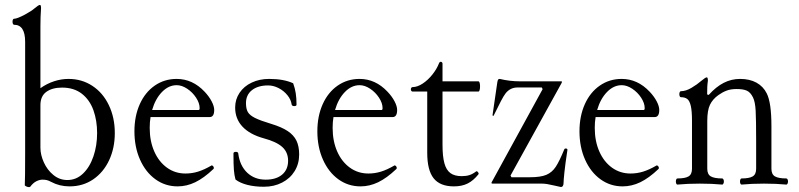

<svg xmlns="http://www.w3.org/2000/svg" viewBox="-20 -745 3243 779"><path d="M188 -6.8Q177.2 -12.7 169.4 -14.4Q161.6 -16.1 151.9 -16.1Q141.1 -16.1 127.9 -9.8Q114.7 -3.4 103 12.2Q101.6 14.2 97.7 14.2Q92.3 14.2 86.2 11.2Q80.1 8.3 80.6 5.9Q82 -17.6 82 -124V-575.2Q82 -644.5 37.1 -644.5Q34.2 -644.5 32.5 -648.2Q30.8 -651.9 30.8 -656.7Q30.8 -662.1 32.5 -665.5Q34.2 -668.9 37.1 -668.9Q49.3 -668.9 81.5 -686Q107.9 -700.2 121.1 -711.9Q136.7 -725.1 142.1 -725.1Q146.5 -725.1 146.5 -711.4Q144 -676.8 144 -639.2V-387.2Q170.4 -405.8 199.5 -415.3Q228.5 -424.8 257.8 -424.8Q312 -424.8 354.7 -396.7Q397.5 -368.7 421.6 -318.4Q445.8 -268.1 445.8 -205.1Q445.8 -144.5 422.9 -95.2Q399.9 -45.9 358.2 -17.3Q316.4 11.2 262.2 11.2Q221.7 11.2 188 -6.8ZM253.4 -14.6Q289.6 -14.6 316.9 -40.8Q344.2 -66.9 359.1 -110.6Q374 -154.3 374 -205.1Q374 -255.9 359.1 -297.6Q344.2 -339.4 312.3 -364.5Q280.3 -389.6 231.9 -389.6Q191.9 -389.6 168 -372.3Q144 -355 144 -318.4V-146Q144 -116.7 158 -85.9Q171.9 -55.2 196.8 -34.9Q221.7 -14.6 253.4 -14.6Z M525.4 -212.4Q525.4 -273.9 547.1 -322.3Q568.8 -370.6 607.9 -397.7Q647 -424.8 696.8 -424.8Q761.2 -424.8 810.1 -373Q828.1 -354 838.6 -334Q849.1 -314 849.1 -298.8Q849.1 -270 830.6 -270H590.8Q587.4 -250 587.4 -226.1Q587.4 -172.4 606 -130.4Q624.5 -88.4 657.5 -64.7Q690.4 -41 732.4 -41Q758.8 -41 783.4 -48.6Q808.1 -56.2 837.4 -73.2Q840.3 -75.2 844 -71.5Q847.7 -67.9 847.7 -63.5Q847.7 -61 845.7 -59.1Q807.1 -22.5 772.2 -5.6Q737.3 11.2 700.7 11.2Q650.4 11.2 610.6 -17.6Q570.8 -46.4 548.1 -97.4Q525.4 -148.4 525.4 -212.4ZM786.1 -298.8Q790 -298.8 790 -306.2Q790 -326.7 775.6 -348.6Q761.2 -370.6 739.5 -385Q717.8 -399.4 696.8 -399.4Q664.1 -399.4 637.2 -371.8Q610.4 -344.2 597.2 -298.8Z M935.5 -16.6Q930.7 -33.7 929 -55.2Q927.2 -76.7 927.2 -122.1Q927.2 -128.9 937 -128.9Q946.3 -128.9 946.8 -121.6Q953.1 -72.8 982.9 -44.4Q1012.7 -16.1 1058.1 -16.1Q1100.6 -16.1 1124.8 -36.6Q1148.9 -57.1 1148.9 -92.8Q1148.9 -127 1125.5 -148.4Q1102.1 -169.9 1049.3 -184.1Q993.2 -199.7 963.6 -231.4Q934.1 -263.2 934.1 -308.6Q934.1 -341.8 951.9 -368.4Q969.7 -395 1001.2 -409.9Q1032.7 -424.8 1071.8 -424.8Q1131.3 -424.8 1169.4 -407.2Q1176.8 -387.2 1179.9 -366.9Q1183.1 -346.7 1183.1 -320.3Q1183.1 -314.5 1173.8 -314.5Q1164.1 -314.5 1163.1 -321.8Q1160.6 -340.8 1146.2 -358.6Q1131.8 -376.5 1110.6 -387.5Q1089.4 -398.4 1067.9 -398.4Q1026.4 -398.4 1002.2 -379.2Q978 -359.9 978 -326.7Q978 -303.2 985.6 -290.3Q993.2 -277.3 1014.4 -266.6Q1035.6 -255.9 1081.1 -242.2Q1123 -229.5 1147.5 -213.1Q1171.9 -196.8 1182.9 -174.1Q1193.8 -151.4 1193.8 -118.2Q1193.8 -80.6 1175.5 -50.8Q1157.2 -21 1124.5 -4.2Q1091.8 12.7 1050.8 12.7Q1013.2 12.7 983.6 5.1Q954.1 -2.4 935.5 -16.6Z M1267.6 -212.4Q1267.6 -273.9 1289.3 -322.3Q1311 -370.6 1350.1 -397.7Q1389.2 -424.8 1439 -424.8Q1503.4 -424.8 1552.2 -373Q1570.3 -354 1580.8 -334Q1591.3 -314 1591.3 -298.8Q1591.3 -270 1572.8 -270H1333Q1329.6 -250 1329.6 -226.1Q1329.6 -172.4 1348.1 -130.4Q1366.7 -88.4 1399.7 -64.7Q1432.6 -41 1474.6 -41Q1501 -41 1525.6 -48.6Q1550.3 -56.2 1579.6 -73.2Q1582.5 -75.2 1586.2 -71.5Q1589.8 -67.9 1589.8 -63.5Q1589.8 -61 1587.9 -59.1Q1549.3 -22.5 1514.4 -5.6Q1479.5 11.2 1442.9 11.2Q1392.6 11.2 1352.8 -17.6Q1313 -46.4 1290.3 -97.4Q1267.6 -148.4 1267.6 -212.4ZM1528.3 -298.8Q1532.2 -298.8 1532.2 -306.2Q1532.2 -326.7 1517.8 -348.6Q1503.4 -370.6 1481.7 -385Q1460 -399.4 1439 -399.4Q1406.2 -399.4 1379.4 -371.8Q1352.5 -344.2 1339.4 -298.8Z M1713.4 -125V-373.5H1653.8Q1650.9 -373.5 1648.9 -376.2Q1647 -378.9 1647 -382.8Q1647 -386.2 1648.9 -388.9Q1650.9 -391.6 1653.8 -391.6Q1673.3 -391.6 1695.1 -406Q1716.8 -420.4 1734.6 -442.9Q1752.4 -465.3 1761.2 -488.3Q1764.2 -495.6 1770 -494.1Q1775.4 -492.2 1775.4 -486.3V-415H1920.9Q1924.3 -415 1926 -409.2Q1927.7 -403.3 1927.7 -394.5Q1927.7 -385.7 1926 -379.6Q1924.3 -373.5 1920.9 -373.5H1775.4V-157.7Q1775.4 -110.4 1783 -82.8Q1790.5 -55.2 1807.4 -42.7Q1824.2 -30.3 1853.5 -30.3Q1871.6 -30.3 1885 -34.7Q1898.4 -39.1 1912.1 -49.8Q1912.6 -50.3 1913.6 -50.3Q1917 -50.3 1920.2 -45.4Q1923.3 -40.5 1921.4 -38.1Q1900.9 -12.2 1877.4 -0.5Q1854 11.2 1821.8 11.2Q1765.6 11.2 1739.5 -21.5Q1713.4 -54.2 1713.4 -125Z M2226.6 7.3Q2196.8 0 2179.7 0H1978.5Q1974.1 0 1974.1 -2.9Q1974.1 -4.9 1977.1 -9.8L2181.6 -383.3L2178.2 -390.1H2080.1Q2050.3 -390.1 2031.7 -366.7Q2023.9 -356.9 2012.7 -335.4Q2001.5 -314 1983.4 -276.9Q1982.9 -274.9 1981 -274.9Q1980 -274.9 1979 -275.9Q1978 -276.9 1978.5 -278.8L1997.6 -410.2Q1999 -418.5 2000.7 -421.6Q2002.4 -424.8 2007.8 -424.8Q2047.9 -415 2090.3 -415H2256.3Q2260.3 -415 2260.3 -413.1Q2260.3 -411.6 2258.3 -407.7L2051.3 -32.7L2055.2 -25.9H2130.4Q2173.3 -25.9 2196.5 -35.6Q2219.7 -45.4 2234.6 -67.9Q2249.5 -90.3 2269.5 -139.2Q2271 -142.6 2275.4 -142.6Q2278.3 -142.6 2280.5 -141.1Q2282.7 -139.6 2282.2 -136.7Q2273.4 -79.1 2270 -46.1Q2266.6 -13.2 2266.6 -3.9Q2266.6 13.7 2255.4 13.7Q2252.9 13.7 2226.6 7.3Z M2331.1 -212.4Q2331.1 -273.9 2352.8 -322.3Q2374.5 -370.6 2413.6 -397.7Q2452.6 -424.8 2502.4 -424.8Q2566.9 -424.8 2615.7 -373Q2633.8 -354 2644.3 -334Q2654.8 -314 2654.8 -298.8Q2654.8 -270 2636.2 -270H2396.5Q2393.1 -250 2393.1 -226.1Q2393.1 -172.4 2411.6 -130.4Q2430.2 -88.4 2463.1 -64.7Q2496.1 -41 2538.1 -41Q2564.5 -41 2589.1 -48.6Q2613.8 -56.2 2643.1 -73.2Q2646 -75.2 2649.7 -71.5Q2653.3 -67.9 2653.3 -63.5Q2653.3 -61 2651.4 -59.1Q2612.8 -22.5 2577.9 -5.6Q2543 11.2 2506.3 11.2Q2456.1 11.2 2416.3 -17.6Q2376.5 -46.4 2353.8 -97.4Q2331.1 -148.4 2331.1 -212.4ZM2591.8 -298.8Q2595.7 -298.8 2595.7 -306.2Q2595.7 -326.7 2581.3 -348.6Q2566.9 -370.6 2545.2 -385Q2523.4 -399.4 2502.4 -399.4Q2469.7 -399.4 2442.9 -371.8Q2416 -344.2 2402.8 -298.8Z M2742.7 -350.6Q2739.7 -350.6 2738 -354.2Q2736.3 -357.9 2736.3 -362.8Q2736.3 -368.2 2738 -371.6Q2739.7 -375 2742.7 -375Q2762.2 -375 2785.2 -388.4Q2808.1 -401.9 2826.7 -418Q2842.3 -431.2 2847.7 -431.2Q2852.1 -431.2 2852.1 -417.5Q2850.1 -403.3 2849.6 -391.6Q2849.1 -379.9 2849.1 -361.8L2855.5 -359.9Q2885.3 -393.1 2916.3 -408.9Q2947.3 -424.8 2982.9 -424.8Q3021.5 -424.8 3049.1 -409.7Q3076.7 -394.5 3090.8 -366.2Q3109.9 -329.1 3109.9 -233.4V-60.5Q3109.9 -37.6 3124.3 -29.3Q3138.7 -21 3170.4 -21Q3173.3 -21 3175.3 -17.3Q3177.2 -13.7 3177.2 -8.8Q3177.2 -3.9 3175.3 0Q3173.3 3.9 3170.4 3.9Q3129.9 0 3079.6 0Q3029.3 0 2988.8 3.9Q2985.8 3.9 2984.1 0.2Q2982.4 -3.4 2982.4 -8.8Q2982.4 -13.7 2984.1 -17.3Q2985.8 -21 2988.8 -21Q3020 -21 3033.9 -29.3Q3047.9 -37.6 3047.9 -60.5V-172.9Q3047.9 -259.8 3045.9 -295.9Q3043.9 -332 3035.2 -349.6Q3024.9 -370.6 3010 -377.2Q2995.1 -383.8 2968.8 -383.8Q2944.8 -383.8 2927.7 -377.2Q2910.6 -370.6 2895 -359.4Q2871.6 -342.8 2860.6 -320.1Q2849.6 -297.4 2849.6 -253.4V-60.5Q2849.6 -37.6 2864 -29.3Q2878.4 -21 2910.2 -21Q2913.1 -21 2915 -17.3Q2917 -13.7 2917 -8.8Q2917 -3.9 2915 0Q2913.1 3.9 2910.2 3.9Q2869.6 0 2819.3 0Q2769 0 2728.5 3.9Q2725.6 3.9 2723.9 0.2Q2722.2 -3.4 2722.2 -8.8Q2722.2 -13.7 2723.9 -17.3Q2725.6 -21 2728.5 -21Q2759.8 -21 2773.7 -29.3Q2787.6 -37.6 2787.6 -60.5V-254.9Q2787.6 -294.9 2782.7 -315.7Q2777.8 -336.4 2768.3 -343.5Q2758.8 -350.6 2742.7 -350.6Z"/></svg>

Font: JuniusX Light
Style: Regular
Weight: 300
Designer: Peter S. Baker
Foundry: Briery Creek Software
Version: Version 1.008